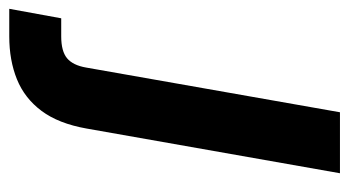

<svg xmlns="http://www.w3.org/2000/svg" viewBox="-306 -358 772 425"><g transform="rotate(90 80.5 -146.0)"><path d="M-112 220 -91 105H-51Q-18 105 -2.5 92Q13 79 18 50L117 -512H252L153 49Q142 111 114 148.5Q86 186 44 203Q2 220 -51 220Z"/></g></svg>

Font: DM Sans 12pt
Style: Bold Italic
Weight: 700
Italic angle: -10°
Version: Version 4.004;gftools[0.9.30]